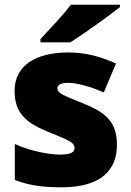

<svg xmlns="http://www.w3.org/2000/svg" viewBox="-20 -786 557 816"><path d="M490 -756V-766H281C248 -721 186 -657 152 -620V-606H279C333 -640 443 -718 490 -756ZM477 -170C477 -267 431 -307 335 -346C243 -383 224 -390 224 -411C224 -426 241 -434 271 -434C304 -434 366 -418 421 -393L473 -516C404 -547 343 -563 270 -563C133 -563 42 -508 42 -400C42 -309 87 -266 179 -228C272 -190 297 -181 297 -157C297 -138 278 -129 235 -129C193 -129 113 -142 43 -174V-21C107 3 164 10 243 10C411 10 477 -65 477 -170Z"/></svg>

Font: Noto Sans Canadian Aboriginal Black
Style: Regular
Weight: 900
Designer: Monotype Design Team, Typotheque's Kevin King
Foundry: Monotype Imaging Inc.
Version: Version 2.004